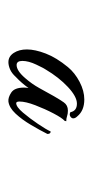

<svg xmlns="http://www.w3.org/2000/svg" viewBox="101 -748 225 468"><g transform="rotate(90 214.0 -513.5)"><path d="M131 -421Q117 -421 108.5 -434Q100 -447 100 -466Q100 -486 110 -512Q120 -538 143 -566Q157 -583 179 -594.5Q201 -606 222 -606Q249 -606 263 -589Q268 -584 268 -579Q268 -575 263.5 -572Q259 -569 253 -572Q250 -588 232 -588Q215 -588 191.5 -566Q168 -544 149 -512Q146 -508 137 -489Q128 -470 128 -455Q128 -441 138 -441Q152 -441 170 -462Q184 -478 194 -496Q204 -514 214 -532Q222 -546 229 -556Q236 -566 249 -566Q257 -566 262.5 -564Q268 -562 275 -562L274 -558Q267 -552 256 -531Q245 -510 236 -486.5Q227 -463 227 -448Q227 -440 231 -440Q240 -440 254 -456.5Q268 -473 281.5 -493Q295 -513 300 -524Q306 -524 306 -516Q297 -498 284 -476Q271 -454 256.5 -438.5Q242 -423 227 -421Q217 -420 205 -428Q193 -436 193 -459Q193 -464 194 -470Q182 -453 167 -439Q158 -429 148.5 -425Q139 -421 131 -421Z"/></g></svg>

Font: Great Vibes
Style: Regular
Weight: 400
Designer: Robert E. Leuschke, Viktoriya Grabowska, Viviana Monsalve, Eben Sorkin
Foundry: Robert E. Leuschke
Version: Version 1.103; ttfautohint (v1.8.4.7-5d5b)